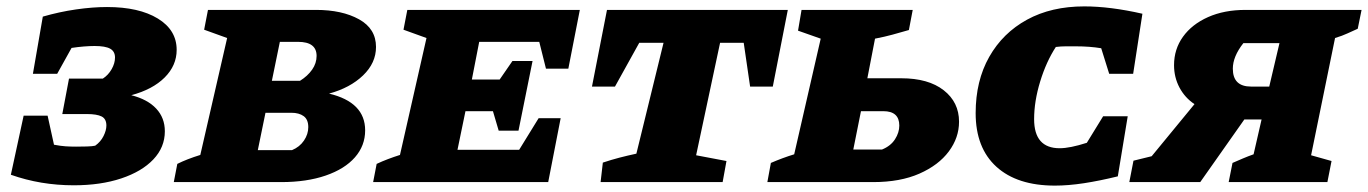

<svg xmlns="http://www.w3.org/2000/svg" viewBox="-20 -570 4282 601"><path d="M14 -23 54 -208H129L149 -117Q170 -113 185.5 -112Q201 -111 218 -111Q234 -111 252 -111.5Q270 -112 278 -114Q295 -126 304 -144Q313 -162 313 -177Q313 -198 298 -205.5Q283 -213 252 -213H175L196 -324H302Q319 -335 329.5 -353.5Q340 -372 340 -390Q340 -409 325 -417.5Q310 -426 276 -426Q261 -426 242.5 -424.5Q224 -423 204 -420L159 -339H83L114 -518Q166 -533 218 -540.5Q270 -548 315 -548Q415 -548 474 -512Q533 -476 533 -414Q533 -365 495.5 -327.5Q458 -290 391 -272Q442 -259 469 -230Q496 -201 496 -159Q496 -109 460 -71Q424 -33 359.5 -11.5Q295 10 211 10Q107 10 14 -23Z M524 0 535 -57Q565 -72 607 -85L691 -451L619 -477L631 -539H969Q1051 -539 1104 -509.5Q1157 -480 1157 -423Q1157 -373 1116.5 -334Q1076 -295 1010 -277Q1123 -250 1123 -162Q1123 -114 1091 -77.5Q1059 -41 999.5 -20.5Q940 0 860 0ZM913 -439H856L831 -317H919Q943 -332 957 -352Q971 -372 971 -395Q971 -439 913 -439ZM787 -100H894Q918 -110 931.5 -130Q945 -150 945 -172Q945 -196 930.5 -206.5Q916 -217 892 -217H811Z M1148 0 1159 -57Q1176 -65 1194.5 -72Q1213 -79 1232 -85L1315 -451L1243 -477L1255 -539H1795L1759 -355H1689L1668 -439H1480L1457 -321H1544L1584 -379H1647L1603 -161H1541L1523 -222H1437L1412 -101H1605L1666 -200H1735L1696 0Z M2446 -539 2399 -299H2328L2308 -436H2234L2159 -84L2254 -66L2242 0H1860L1867 -61Q1894 -70 1919 -76.5Q1944 -83 1972 -89L2057 -436H1981L1905 -299H1833L1880 -539Z M2382 0 2393 -60Q2430 -76 2466 -87L2549 -449L2478 -474L2489 -539H2837L2825 -476Q2797 -468 2773.5 -461.5Q2750 -455 2719 -449L2695 -325H2801Q2886 -325 2934 -287.5Q2982 -250 2982 -189Q2982 -139 2950 -96Q2918 -53 2858 -26.5Q2798 0 2713 0ZM2651 -102H2741Q2768 -113 2781.5 -134Q2795 -155 2795 -177Q2795 -222 2745 -222H2675Z M3282 11Q3164 11 3099 -48Q3034 -107 3034 -216Q3034 -317 3076.5 -392Q3119 -467 3195 -508.5Q3271 -550 3374 -550Q3455 -550 3556 -527L3527 -339H3452L3427 -419Q3391 -425 3347 -425Q3332 -425 3316.5 -425Q3301 -425 3285 -423Q3255 -377 3236 -315Q3217 -253 3217 -197Q3217 -106 3297 -106Q3329 -106 3382 -123L3433 -206H3510L3479 -18Q3422 -4 3373 3.5Q3324 11 3282 11Z M3515 0 3528 -67 3585 -81 3719 -244Q3689 -264 3672 -296Q3655 -328 3655 -366Q3655 -416 3683 -455Q3711 -494 3761.5 -516.5Q3812 -539 3879 -539H4242L4230 -480Q4214 -473 4198 -465.5Q4182 -458 4159 -451L4084 -84L4148 -66L4135 0H3826L3838 -60Q3854 -67 3870.5 -74Q3887 -81 3904 -87L3929 -196H3875L3737 0ZM3896 -299H3953L3985 -435H3872Q3839 -393 3839 -355Q3839 -299 3896 -299Z"/></svg>

Font: Piazzolla SC ExtraBold
Style: Italic
Weight: 800
Italic angle: -11.3°
Designer: Juan Pablo del Peral
Foundry: Huerta Tipografica
Version: Version 1.330